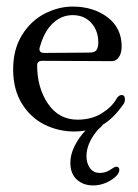

<svg xmlns="http://www.w3.org/2000/svg" viewBox="-20 -400 420 584"><path d="M275 -2Q243 37 243 75Q243 96 253.5 111Q264 126 284 126Q301 126 315 116.5Q329 107 334 107Q338 107 340.5 109.5Q343 112 343 116Q343 132 317.5 148Q292 164 263 164Q233 164 213.5 146Q194 128 194 95Q194 70 207 44Q220 18 240 -3Q224 0 206 0Q158 0 115.5 -21Q73 -42 46.5 -85Q20 -128 20 -189Q20 -250 47 -293.5Q74 -337 116 -358.5Q158 -380 201 -380Q264 -380 307 -347.5Q350 -315 350 -259Q350 -238 341.5 -226Q333 -214 321 -214L108 -215Q93 -215 93 -201Q93 -133 126 -84.5Q159 -36 216 -36Q258 -36 289 -55Q320 -74 334 -99Q341 -111 350 -111Q360 -111 360 -98Q360 -88 354 -81Q324 -39 293 -21Q292 -18 286 -13Q280 -8 275 -2ZM100 -251Q100 -239 114 -239L251 -240Q269 -240 274 -248.5Q279 -257 279 -270Q279 -307 257.5 -330.5Q236 -354 201 -354Q167 -354 140.5 -329Q114 -304 101 -256Q100 -254 100 -251Z"/></svg>

Font: Hina Mincho
Style: Regular
Weight: 400
Designer: satsuyako
Foundry: satsuyako
Version: Version 1.100